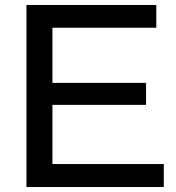

<svg xmlns="http://www.w3.org/2000/svg" viewBox="-20 -749 704 769"><path d="M86 0V-729H606V-638H190V-92H636V0ZM174 -329V-417H565V-329Z"/></svg>

Font: BDO Grotesk
Style: Regular
Weight: 400
Designer: Deni Anggara
Foundry: Lokal Container
Version: Version 2.000